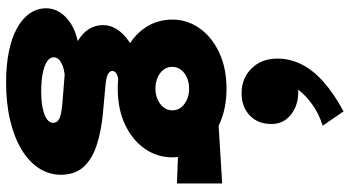

<svg xmlns="http://www.w3.org/2000/svg" viewBox="-291 -687 1204 662"><g transform="rotate(90 311.0 -356.0)"><path d="M263.5 225Q205.5 225 158.5 215.5Q111.5 206 78 187.8Q44.5 169.5 26.5 143.8Q8.5 118 8.5 86Q8.5 62 22.2 40Q36 18 61.2 1.8Q86.5 -14.5 121.5 -22Q93 -39.5 79.8 -61.2Q66.5 -83 66.5 -110Q66.5 -135 81.5 -158Q96.5 -181 123.2 -199Q150 -217 185.2 -227Q220.5 -237 261.5 -235L294.5 -164Q268 -164.5 252.8 -161.8Q237.5 -159 231 -153.5Q224.5 -148 224.5 -141Q224.5 -133 235.2 -126.5Q246 -120 280.5 -117L369.5 -109Q433 -103 481 -87.2Q529 -71.5 555.8 -41.8Q582.5 -12 582.5 36Q582.5 77 560 111.8Q537.5 146.5 495.5 171.8Q453.5 197 394.8 211Q336 225 263.5 225ZM295.5 104Q345 104 374.2 92.8Q403.5 81.5 403.5 63Q403.5 48 388.2 41Q373 34 337.5 31L236.5 23Q217.5 25.5 204.2 31Q191 36.5 184.2 44.2Q177.5 52 177.5 61Q177.5 74 192 83.8Q206.5 93.5 233 98.8Q259.5 104 295.5 104ZM285.5 -160Q214 -160 160.5 -184.8Q107 -209.5 77.2 -252Q47.5 -294.5 47.5 -348Q47.5 -400 77.8 -442.5Q108 -485 161.8 -510Q215.5 -535 285.5 -535Q355 -535 408.5 -510.2Q462 -485.5 492.2 -443.2Q522.5 -401 522.5 -348Q522.5 -296 492.8 -253.2Q463 -210.5 409.8 -185.2Q356.5 -160 285.5 -160ZM285.5 -290Q306 -290 323 -297.5Q340 -305 350.2 -318Q360.5 -331 360.5 -348Q360.5 -373.5 338.5 -389.8Q316.5 -406 285.5 -406Q264.5 -406 247.5 -398.5Q230.5 -391 220.5 -378Q210.5 -365 210.5 -348Q210.5 -322.5 232.2 -306.2Q254 -290 285.5 -290ZM361.5 -374 285.5 -500 612.5 -520V-364ZM301.5 -587Q249.5 -587 215.8 -621.5Q182 -656 182 -710Q182 -753.5 201.5 -793Q221 -832.5 261.5 -868.8Q302 -905 364 -938.5L413.5 -866.5Q373.5 -854.5 341 -831.2Q308.5 -808 289 -782Q321 -784 347.8 -773.2Q374.5 -762.5 391 -741.2Q407.5 -720 407.5 -690Q407.5 -643 378 -615Q348.5 -587 301.5 -587Z"/></g></svg>

Font: Geologica Cursive Black
Style: Regular
Weight: 900
Designer: Sindre Bremnes, Frode Helland
Foundry: Monokrom Skriftforlag AS
Version: Version 1.010;gftools[0.9.28]